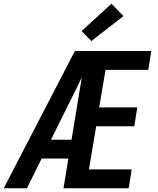

<svg xmlns="http://www.w3.org/2000/svg" viewBox="-26 -1008 846 1028"><path d="M412 -594Q400 -568 387 -542Q374 -516 361 -490L247 -260H357ZM-6 0 375 -735H784L768 -634H539L505 -433H709L693 -332H489L450 -101H679L663 0H314L340 -159H197L118 0ZM463 -788 411 -842 571 -988 635 -922Z"/></svg>

Font: Iosevka Aile Oblique
Style: Bold
Weight: 700
Italic angle: -9°
Designer: Belleve Invis
Foundry: Belleve Invis
Version: Version 31.1.0; ttfautohint (v1.8.4)